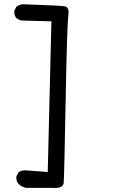

<svg xmlns="http://www.w3.org/2000/svg" viewBox="-20 -829 540 921"><path d="M105.5 72.3Q84 68.4 68.4 52.7Q56.6 39.1 58.6 17.6L68.4 -2Q84 -13.7 105.5 -11.7L209 -3.9L226.6 -726.6L85.9 -730.5Q70.3 -732.4 58.6 -742.2Q46.9 -755.9 48.8 -777.3L58.6 -796.9Q72.3 -806.6 89.8 -808.6Q270.5 -802.7 292 -798.3Q313.5 -793.9 307.6 -753.4Q301.8 -712.9 294.9 -346.7Q288.1 19.5 285.6 47.4Q283.2 75.2 236.3 72.3Z"/></svg>

Font: NaikaiFont
Style: Regular
Weight: 400
Version: Version 1.67